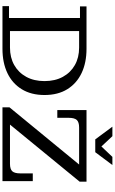

<svg xmlns="http://www.w3.org/2000/svg" viewBox="293 -1225 932 1558"><g transform="rotate(90 759.0 -446.0)"><path d="M232 0V-61H366Q447 -61 508 -95.5Q569 -130 603.5 -193Q638 -256 638 -341Q638 -427 603.5 -490Q569 -553 508 -587.5Q447 -622 366 -622H232V-682H376Q489 -682 573 -642Q657 -602 704 -526Q751 -450 751 -341Q751 -233 704 -156.5Q657 -80 573 -40Q489 0 376 0ZM30 0V-53H126V-629H32V-682H232V0ZM851 -57 1315 -622 1454 -626 991 -61ZM851 0V-57L991 -61H1450V0ZM873 -445V-622H1015Q971 -622 953.5 -603Q936 -584 936 -537V-445ZM1309 -61Q1353 -61 1370 -80Q1387 -99 1387 -145V-246H1450V-61ZM873 -622V-682H1454V-626L1315 -622ZM1111 -753 1008 -892H1085L1191 -779H1146L1253 -892H1319L1215 -753Z"/></g></svg>

Font: Montagu Slab 24pt
Style: Regular
Weight: 400
Designer: Florian Karsten
Foundry: Florian Karsten
Version: Version 1.000